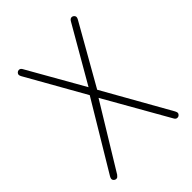

<svg xmlns="http://www.w3.org/2000/svg" viewBox="-179 -699 802 802"><g transform="rotate(-45 222.0 -298.0)"><path d="M206 -319 26 -19Q24 -16 23 -12.5Q22 -9 22 -7Q22 -2 26.5 2.5Q31 7 37 7Q42 7 45 4.5Q48 2 52 -3L224 -285L384 -4Q387 2 390.5 4.5Q394 7 399 7Q405 7 409.5 2.5Q414 -2 414 -7Q414 -9 413 -12Q412 -15 410 -19L244 -313L394 -577Q398 -584 398 -589Q398 -594 393.5 -598.5Q389 -603 383 -603Q374 -603 368 -592L226 -346L86 -592Q83 -598 79.5 -600.5Q76 -603 71 -603Q65 -603 60.5 -598.5Q56 -594 56 -589Q56 -584 60 -577Z"/></g></svg>

Font: Beiruti ExtraLight
Style: Regular
Weight: 250
Designer: Arlette Boutros
Foundry: Boutros
Version: Version 1.41